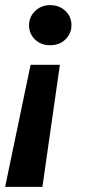

<svg xmlns="http://www.w3.org/2000/svg" viewBox="-21 -529 329 747"><path d="M212 -277 144 198H-1L98 -277ZM174 -509Q210 -509 233.5 -486.5Q257 -464 257 -431Q257 -398 233.5 -375.5Q210 -353 174 -353Q138 -353 115 -375.5Q92 -398 92 -431Q92 -463 115.5 -486Q139 -509 174 -509Z"/></svg>

Font: DM Sans 28pt
Style: Bold Italic
Weight: 700
Italic angle: -10°
Version: Version 4.004;gftools[0.9.30]